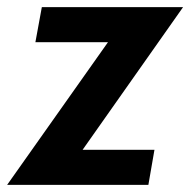

<svg xmlns="http://www.w3.org/2000/svg" viewBox="-47 -517 532 537"><path d="M465 -497 184 -98H385L368 0H-27L255 -399H52L70 -497Z"/></svg>

Font: Cabin
Style: SemiBold Italic
Weight: 600
Designer: Pablo Impallari
Foundry: Pablo Impallari. www.impallari.com Igino Marini. www.ikern.com
Version: Version 1.005